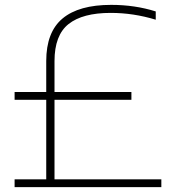

<svg xmlns="http://www.w3.org/2000/svg" viewBox="-20 -769 738 789"><path d="M643 -32V0H40V-32H170V-359H40V-391H170V-518Q170 -637 237 -693Q304 -749 437 -749Q534.5 -749 620 -722V-688Q528.5 -716 435 -716Q319.5 -716 261.8 -670.2Q204 -624.5 204 -518V-391H520V-359H204V-32Z"/></svg>

Font: Encode Sans Expanded Thin
Style: Regular
Weight: 250
Width: 7
Designer: Multiple Designers
Foundry: Impallari Type
Version: Version 2.000